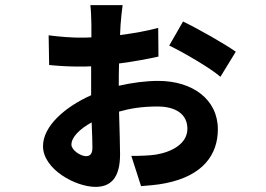

<svg xmlns="http://www.w3.org/2000/svg" viewBox="-20 -659 1040 750"><path d="M459 -639H333C335 -626 337 -582 337 -563C337 -552 337 -535 337 -513C321 -512 306 -512 291 -512C262 -512 216 -515 170 -521L172 -405C215 -401 246 -399 291 -399C306 -399 321 -399 336 -400V-287C235 -242 148 -167 148 -88C148 2 275 71 353 71C411 71 449 38 449 -56C449 -87 447 -155 445 -223C487 -235 533 -243 595 -243C668 -243 712 -212 712 -156C712 -99 654 -66 589 -55C561 -51 528 -50 493 -50L531 68C554 66 591 64 625 57C774 28 831 -56 831 -154C831 -270 733 -343 598 -343C550 -343 496 -336 444 -324C444 -350 444 -380 445 -411C507 -419 563 -430 599 -438L598 -550C554 -538 502 -529 449 -522C450 -537 450 -551 451 -563C452 -582 457 -625 459 -639ZM695 -575 641 -481C692 -457 804 -392 841 -359L901 -457C857 -488 757 -545 695 -575ZM259 -94C259 -123 291 -155 338 -181C340 -138 341 -103 341 -82C341 -58 332 -49 316 -49C294 -49 259 -73 259 -94Z"/></svg>

Font: DAIFUKU Sans JP
Style: Bold
Weight: 700
Designer: Original font ‘Source Han Sans JP’ : Ryoko NISHIZUKA  (kana, bopomofo & ideographs); Paul D. Hunt (Latin, Greek & Cyrill
Foundry: Daifuku
Version: Version 1.001